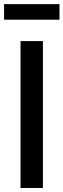

<svg xmlns="http://www.w3.org/2000/svg" viewBox="-26 -931 314 951"><path d="M186.5 -727.5V0H75.7V-727.5ZM268.6 -910.6V-833.5H-5.9V-910.6Z"/></svg>

Font: Inter 20pt Medium
Style: Regular
Weight: 500
Version: Version 4.001;git-66647c0bb